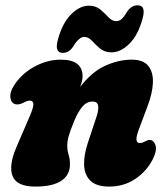

<svg xmlns="http://www.w3.org/2000/svg" viewBox="-20 -678 611 708"><path d="M44 -293Q23.5 -293 19 -314.5Q14.5 -336 31.5 -362.5Q58.5 -405.5 106.2 -431.8Q154 -458 204 -458Q284.5 -458 284.5 -396.5Q284.5 -387.5 282 -377.8Q279.5 -368 275.5 -357.5Q319.5 -414 368.8 -436Q418 -458 466 -458Q509 -458 527.2 -434.5Q545.5 -411 543.8 -372.2Q542 -333.5 524.5 -287.5L491.5 -199.5Q473 -150.5 495.5 -150.5Q504.5 -150.5 516 -157Q524.5 -162 531.5 -162Q546.5 -162 553.2 -143Q560 -124 542.5 -89Q519.5 -45 477.8 -17.5Q436 10 382.5 10Q335.5 10 313.5 -11.5Q291.5 -33 290.2 -69.2Q289 -105.5 303 -148.5L336 -248Q344 -271.5 342 -287.5Q340 -303.5 321 -303.5Q299.5 -303.5 283.5 -284.5Q267.5 -265.5 253 -230.5Q238.5 -194.5 233.2 -175.8Q228 -157 228 -140.5Q228 -123.5 233 -107.8Q238 -92 238 -71.5Q238 -33 206.2 -11.5Q174.5 10 110 10Q42 10 26.5 -28.5Q11 -67 41 -136.5L89.5 -249Q104 -282.5 103 -294.8Q102 -307 89.5 -307Q81 -307 63.5 -298Q53.5 -293 44 -293ZM391.5 -485Q365.5 -485 348.8 -499.2Q332 -513.5 318.8 -527.8Q305.5 -542 290.5 -542Q271.5 -542 249.5 -506Q234.5 -483 211.5 -483Q180 -483 193.5 -532Q210 -593 242 -625Q274 -657 307.5 -657Q333.5 -657 350.2 -642.8Q367 -628.5 380.2 -614.2Q393.5 -600 408.5 -600Q420.5 -600 429.8 -609Q439 -618 449.5 -636Q465 -658.5 487.5 -658.5Q519 -658.5 506 -610.5Q489.5 -548.5 457.2 -516.8Q425 -485 391.5 -485Z"/></svg>

Font: Fraunces 144pt S100 Black
Style: Italic
Weight: 900
Italic angle: -16°
Version: Version 1.000; ttfautohint (v1.8.3)